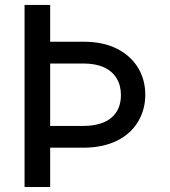

<svg xmlns="http://www.w3.org/2000/svg" viewBox="-20 -747 679 767"><path d="M78.1 0H180.4V-727.3H78.1ZM125.7 -493.3H313.6C378.9 -493.3 423.3 -471.9 446 -433.9C457.4 -415.1 463.1 -392.8 463.1 -367.2C463.1 -290.8 411.9 -244 313.6 -244H125.7V-157H313.6C419.7 -157 494 -197.8 532 -261.7C550.8 -293.7 560.4 -329.2 560.4 -368.6C560.4 -447.1 522 -513.8 448.5 -551.8C411.6 -570.7 366.5 -580.3 313.6 -580.3H125.7Z"/></svg>

Font: Inter 465
Style: Regular
Weight: 400
Designer: Rasmus Andersson
Foundry: rsms
Version: Version 3.019;Glyphs 3.1.2 (3151)